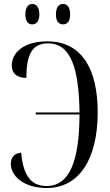

<svg xmlns="http://www.w3.org/2000/svg" viewBox="-20 -931 553 961"><path d="M296 -809C316 -809 331 -823 331 -859C331 -896 316 -911 296 -911C275 -911 260 -896 260 -859C260 -823 275 -809 296 -809ZM141 -809C161 -809 177 -823 177 -859C177 -896 161 -911 141 -911C122 -911 107 -896 107 -859C107 -823 122 -809 141 -809ZM214 10C377 10 469 -136 469 -369C469 -583 391 -724 217 -724C95 -724 39 -665 39 -603C39 -560 70 -541 112 -541C112 -661 142 -714 221 -714C334 -714 375 -590 378 -368H159V-358H378C377 -124 328 0 213 0C135 0 96 -53 86 -167C52 -164 34 -143 34 -111C34 -53 95 10 214 10Z"/></svg>

Font: Noto Serif Display ExtraCondensed
Style: Regular
Weight: 400
Width: 2
Designer: Monotype Design Team
Foundry: Monotype Imaging Inc.
Version: Version 2.009